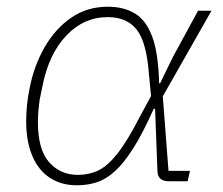

<svg xmlns="http://www.w3.org/2000/svg" viewBox="-20 -540 665 572"><path d="M546 -31 539 0H483Q466 0 457.5 -8Q449 -16 449 -32L442 -216H438Q406 -144 377.5 -99Q349 -54 322.5 -30Q296 -6 268.5 3Q241 12 209 12Q163 12 129 -10Q95 -32 76.5 -75Q58 -118 58 -178Q58 -203 60.5 -227.5Q63 -252 68 -276Q81 -344 113 -399.5Q145 -455 192.5 -487.5Q240 -520 301 -520Q349 -520 382.5 -499.5Q416 -479 434 -429.5Q452 -380 454 -292H457L495 -370L570 -508H610L465 -253L482 -31ZM212 -19Q245 -19 272.5 -32Q300 -45 329.5 -82Q359 -119 397 -193L430 -254L424 -316Q417 -414 387.5 -451.5Q358 -489 301 -489Q230 -489 178 -434.5Q126 -380 107 -286L98 -242Q96 -227 94.5 -211Q93 -195 93 -176Q93 -94 126.5 -56.5Q160 -19 212 -19Z"/></svg>

Font: IBM Plex Sans ExtraLight
Style: Italic
Weight: 250
Italic angle: -11.31°
Designer: Mike Abbink, Paul van der Laan, Pieter van Rosmalen
Foundry: Bold Monday
Version: Version 3.201